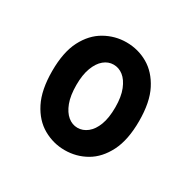

<svg xmlns="http://www.w3.org/2000/svg" viewBox="-80 -790 438 440"><g transform="rotate(30 139.0 -569.5)"><path d="M24 -570Q24 -620 40 -651Q56 -682 82.5 -697Q109 -712 139 -712Q170 -712 196 -697Q222 -682 238 -651Q254 -620 254 -570Q254 -520 238 -488.5Q222 -457 196 -442Q170 -427 139 -427Q109 -427 82.5 -442Q56 -457 40 -488.5Q24 -520 24 -570ZM88 -570Q88 -542 95 -523.5Q102 -505 113.5 -495.5Q125 -486 139 -486Q153 -486 165 -495.5Q177 -505 184 -523.5Q191 -542 191 -570Q191 -598 183.5 -616.5Q176 -635 164.5 -644Q153 -653 139 -653Q125 -653 113.5 -643.5Q102 -634 95 -615.5Q88 -597 88 -570Z"/></g></svg>

Font: Phudu
Style: Bold
Weight: 700
Version: Version 1.005;gftools[0.9.23]